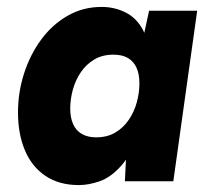

<svg xmlns="http://www.w3.org/2000/svg" viewBox="-20 -524 610 555"><path d="M208 11Q151 11 111.5 -15.5Q72 -42 52 -89.5Q32 -137 32 -199Q32 -257 49.5 -311.5Q67 -366 99 -409.5Q131 -453 175.5 -478.5Q220 -504 274 -504Q311 -504 343 -488Q375 -472 393.5 -437Q412 -402 407 -343L384 -369L411 -493H550L481 0H341L347 -122L383 -148Q361 -79 330.5 -45Q300 -11 268 0Q236 11 208 11ZM258 -127Q290 -127 313.5 -141Q337 -155 352.5 -178Q368 -201 375.5 -228.5Q383 -256 383 -283Q383 -310 374.5 -328.5Q366 -347 349.5 -356.5Q333 -366 308 -366Q276 -366 252.5 -352Q229 -338 213.5 -315Q198 -292 190.5 -264.5Q183 -237 183 -210Q183 -184 191.5 -165Q200 -146 217 -136.5Q234 -127 258 -127Z"/></svg>

Font: Hanken Grotesk Black
Style: Italic
Weight: 900
Italic angle: -8°
Designer: Alfredo Marco Pradil
Foundry: Hanken Design Co.
Version: Version 3.013